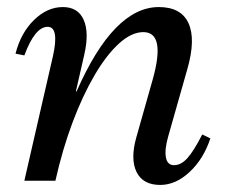

<svg xmlns="http://www.w3.org/2000/svg" viewBox="-20 -512 640 544"><path d="M434 12Q385 12 367 -24.5Q349 -61 366 -122L413 -288Q450 -421 386 -421Q353 -421 317.5 -389Q282 -357 248 -299Q214 -241 185.5 -165Q157 -89 137 0H91L160 -253H197Q302 -492 430 -492Q493 -492 514 -446.5Q535 -401 511 -317L457 -127Q446 -89 450 -66.5Q454 -44 473 -44Q493 -44 511 -64Q529 -84 553 -131L576 -120Q557 -62 517.5 -25Q478 12 434 12ZM49 0 130 -353Q139 -393 135.5 -414.5Q132 -436 115 -436Q79 -436 49 -355L24 -360Q39 -419 76.5 -455.5Q114 -492 158 -492Q201 -492 217 -456Q233 -420 219 -358L137 0Z"/></svg>

Font: Platypi Light Light
Style: Italic
Weight: 300
Italic angle: -13°
Version: Version 1.200